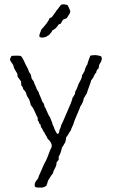

<svg xmlns="http://www.w3.org/2000/svg" viewBox="-20 -697 539 880"><path d="M207 -613 218 -619Q221 -624 228.5 -633.5Q236 -643 239 -649Q243 -652 250 -662.5Q257 -673 262 -676Q271 -679 289 -674Q293 -669 302 -647Q302 -640 299 -634.5Q296 -629 292 -623.5Q288 -618 286 -614Q284 -613 278 -610.5Q272 -608 269 -607Q268 -604 264 -598.5Q260 -593 259 -589Q258 -588 254 -587Q250 -586 248 -584Q236 -564 220 -558Q219 -554 216 -550Q213 -546 209.5 -542Q206 -538 204 -536Q199 -534 191 -528Q166 -520 160 -531Q160 -538 164 -547Q168 -556 169 -561Q177 -569 193 -589Q205 -606 207 -613ZM249 21V35Q244 41 239 48Q240 60 232 74Q224 88 223 97Q218 102 210 115Q202 128 200 131Q198 142 192 155Q183 161 173 163Q166 162 160 162.5Q154 163 148 162Q142 161 140 158Q135 141 154 122Q155 115 170 83Q172 79 177.5 65.5Q183 52 187 46Q196 30 211 -12Q218 -21 217 -33Q213 -49 198 -61Q197 -67 191 -75.5Q185 -84 184 -89Q180 -92 176 -101.5Q172 -111 168 -114Q168 -115 167 -120Q166 -125 164.5 -127.5Q163 -130 160 -130Q160 -137 153 -146V-157Q149 -163 139.5 -185Q130 -207 121 -215Q116 -243 104 -256Q103 -258 101.5 -264Q100 -270 99 -272Q96 -279 86 -289Q86 -297 78 -305Q78 -308 77 -313.5Q76 -319 77 -323Q63 -343 61 -345Q60 -347 60 -351Q60 -355 60 -357Q59 -361 51 -373Q43 -385 42 -395Q41 -399 34 -408.5Q27 -418 26 -423Q26 -430 33 -441Q60 -443 74 -441Q81 -438 93 -411Q95 -405 102.5 -392Q110 -379 112 -370Q113 -366 121 -356Q121 -354 122 -351Q123 -348 123.5 -345.5Q124 -343 124 -340Q127 -333 135 -323Q136 -316 141.5 -305.5Q147 -295 148 -289Q156 -276 157 -275Q158 -269 162.5 -259.5Q167 -250 168 -247Q169 -245 170.5 -240Q172 -235 173 -233Q176 -227 181 -222Q181 -221 184 -209Q189 -202 196 -184.5Q203 -167 209 -160Q212 -151 217 -140Q219 -137 220.5 -129.5Q222 -122 225 -119Q226 -116 228.5 -109Q231 -102 233 -99Q240 -84 244 -83Q251 -84 253 -102Q260 -116 260 -122Q263 -126 288 -185Q308 -228 313 -250Q316 -253 319 -259Q322 -265 324 -267Q323 -270 324.5 -274Q326 -278 326 -280Q331 -286 335.5 -299.5Q340 -313 342 -316Q343 -318 347.5 -326Q352 -334 354 -340Q356 -346 356 -353Q359 -355 362 -361.5Q365 -368 367 -370Q373 -393 380 -401Q380 -406 394 -442Q420 -448 443 -439Q453 -426 435 -401Q435 -398 433.5 -393Q432 -388 432 -384Q421 -375 421 -364Q417 -362 413 -354Q409 -346 409 -345Q408 -341 398 -329Q396 -320 388.5 -300.5Q381 -281 378 -269Q375 -266 371 -258Q367 -250 364 -247Q361 -226 348 -209Q345 -199 337 -181Q329 -163 326 -155Q321 -144 316 -127Q315 -124 310.5 -115Q306 -106 305 -100Q301 -96 294.5 -84Q288 -72 283 -67Q283 -63 282.5 -60Q282 -57 281 -53Q280 -49 280 -47Q278 -44 275.5 -39Q273 -34 270 -29.5Q267 -25 264 -21Q258 8 249 21Z"/></svg>

Font: FuturaRenner Light
Style: Regular
Weight: 300
Designer: BSozoo
Foundry: BSozoo
Version: Version 1.001;PS 001.001;hotconv 1.0.70;makeotf.lib2.5.58329